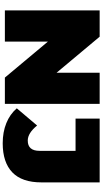

<svg xmlns="http://www.w3.org/2000/svg" viewBox="311 -1051 756 1418"><g transform="rotate(90 689.0 -342.0)"><path d="M57 0V-700H251L517 -382V-700H747V0H553L287 -318V0ZM1038 16Q956 16 890 -10.5Q824 -37 780 -88L907 -238Q963 -169 1018 -169Q1094 -169 1094 -256V-522H856V-700H1327V-270Q1327 -126 1253 -55Q1179 16 1038 16Z"/></g></svg>

Font: Montserrat Black
Style: Regular
Weight: 900
Designer: Julieta Ulanovsky
Foundry: Julieta Ulanovsky
Version: Version 9.000; ttfautohint (v1.8.4.7-5d5b)